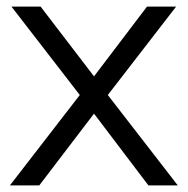

<svg xmlns="http://www.w3.org/2000/svg" viewBox="-20 -560 567 580"><path d="M10 0 221 -273 14.7 -540H102.7L264 -329.3L424 -540H512L305.7 -273L517 0H428.3L264 -216.7L98.7 0Z"/></svg>

Font: Vela Sans GX ExtLt
Style: Regular
Weight: 200
Designer: Principal design: Mikhail Sharanda - project Manrope.
Design modification: Ravid Balaliev
Foundry: Mikhail Sharanda
Version: Version 1.001